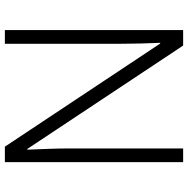

<svg xmlns="http://www.w3.org/2000/svg" viewBox="-12 -742 754 769"><g transform="rotate(-90 364.5 -357.0)"><path d="M629 0V-714H574V-261C574 -206 576 -133 578 -92H575L162 -714H100V0H155V-451C155 -514 152 -572 150 -624H153L567 0Z"/></g></svg>

Font: Noto Sans Telugu Light
Style: Regular
Weight: 300
Designer: Jelle Bosma - Monotype Design Team
Foundry: Monotype Imaging Inc.
Version: Version 2.005